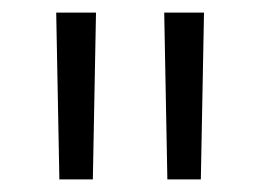

<svg xmlns="http://www.w3.org/2000/svg" viewBox="-20 -720 413 304"><path d="M74 -436H127L132 -700H69ZM245 -436H298L303 -700H240Z"/></svg>

Font: Montserrat Lite
Style: Regular
Weight: 400
Designer: Julieta Ulanovsky
Foundry: Julieta Ulanovsky
Version: Version 7.200;PS 007.200;hotconv 1.0.88;makeotf.lib2.5.64775